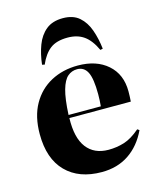

<svg xmlns="http://www.w3.org/2000/svg" viewBox="-118 -863 791 960"><g transform="rotate(-15 277.5 -383.0)"><path d="M290 14Q172 14 105 -54Q38 -122 38 -249Q38 -340 73.5 -403Q109 -466 170.5 -499Q232 -532 310 -532Q406 -532 464 -481Q522 -430 522 -342Q522 -329 521.5 -316.5Q521 -304 520 -289H202Q199 -187 238 -136Q277 -85 351 -85Q393 -85 432 -97Q471 -109 515 -147L525 -140Q490 -66 430.5 -26Q371 14 290 14ZM202 -305H369Q372 -335 372 -367Q372 -448 355 -481.5Q338 -515 302 -515Q274 -515 253 -497Q232 -479 219 -433.5Q206 -388 202 -305ZM299 -780Q352 -780 383.5 -752.5Q415 -725 431 -679.5Q447 -634 453 -581L440 -578Q415 -632 381 -656Q347 -680 297 -680Q239 -680 206.5 -655Q174 -630 152 -579L139 -582Q145 -636 162 -681Q179 -726 212 -753Q245 -780 299 -780Z"/></g></svg>

Font: Literata 72pt
Style: Bold
Weight: 700
Designer: Latin by Veronika Burian and Jose Scaglione. Greek by Irene Vlachou. Cyrillic by Vera Evstafieva.
Foundry: TypeTogether
Version: Version 3.002